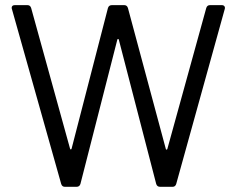

<svg xmlns="http://www.w3.org/2000/svg" viewBox="-20 -720 912 740"><path d="M274.9 0H230Q219.2 0 215.8 -11.2L25.9 -685.1L24.9 -689Q24.9 -700.2 37.1 -700.2H85.9Q96.7 -700.2 100.1 -689L250 -147Q251 -144 252.9 -144Q254.9 -144 255.9 -147L396 -689Q399.4 -700.2 411.1 -700.2H459Q469.7 -700.2 473.1 -689L619.1 -146Q620.1 -143.1 622.1 -143.1Q624 -143.1 625 -146L774.9 -689Q778.3 -700.2 789.1 -700.2H835Q841.8 -700.2 845 -695.8Q848.1 -691.4 846.2 -685.1L659.2 -11.2Q655.8 0 645 0H597.2Q585.4 0 582 -11.2L438 -566.9Q437.5 -569.8 435.1 -569.8Q432.6 -569.8 432.1 -566.9L290 -11.2Q286.6 0 274.9 0Z"/></svg>

Font: Barlow
Style: Regular
Weight: 400
Designer: Jeremy Tribby
Foundry: Jeremy Tribby
Version: Version 1.101